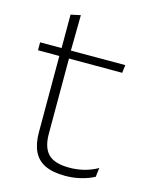

<svg xmlns="http://www.w3.org/2000/svg" viewBox="-99 -686 595 760"><g transform="rotate(15 198.0 -306.0)"><path d="M242 9.5Q190.5 9.5 158.8 -5.8Q127 -21 112 -52.2Q97 -83.5 97 -130.5V-459H136.5V-134.5Q136.5 -79 162.2 -52.5Q188 -26 249 -26Q279.5 -26 308.8 -33.2Q338 -40.5 364.5 -55.5L360 -18.5Q337 -6 305.8 1.8Q274.5 9.5 242 9.5ZM9.5 -443V-475.5H358.5L354.5 -443ZM97.5 -469.5V-612.5L137.5 -621L135.5 -469.5Z"/></g></svg>

Font: Anek Odia ExtraLight
Style: Regular
Weight: 250
Designer: Yesha Goshar & Mahesh Sahu (Odia), Yesha Goshar (Latin)
Foundry: Ek Type
Version: Version 1.003